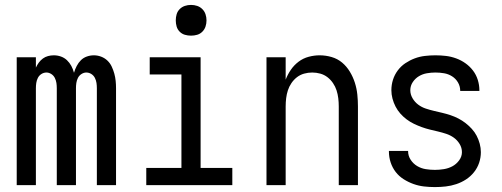

<svg xmlns="http://www.w3.org/2000/svg" viewBox="-20 -753 2040 781"><path d="M48 0V-520H126V-478Q131 -489 138 -498.5Q145 -508 154.5 -515Q164 -522 175.5 -525Q187 -528 199 -528Q214 -528 228 -523Q242 -518 252.5 -508Q263 -498 270 -485Q277 -472 281 -457Q285 -471 292 -484.5Q299 -498 309 -508Q319 -518 333 -523Q347 -528 362 -528Q377 -528 391.5 -522.5Q406 -517 417 -506.5Q428 -496 434.5 -482Q441 -468 445 -453.5Q449 -439 450.5 -424Q452 -409 452 -394V0H374V-394Q374 -405 372.5 -415.5Q371 -426 366 -436Q361 -446 351.5 -452Q342 -458 331 -458Q321 -458 311.5 -452Q302 -446 297 -436Q292 -426 290.5 -415.5Q289 -405 289 -394V0H211V-394Q211 -405 209.5 -415.5Q208 -426 203 -436Q198 -446 188.5 -452Q179 -458 169 -458Q158 -458 148.5 -452Q139 -446 134 -436Q129 -426 127.5 -415.5Q126 -405 126 -394V0Z M575 0V-70H718V-450H589V-520H796V-70H925V0ZM757 -608Q744 -608 732 -611.5Q720 -615 711 -624Q702 -633 698.5 -645Q695 -657 695 -670Q695 -683 698.5 -695Q702 -707 711 -716Q720 -725 732 -729Q744 -733 757 -733Q770 -733 782 -729Q794 -725 803 -716Q812 -707 816 -695Q820 -683 820 -670Q820 -657 816 -645Q812 -633 803 -624Q794 -615 782 -611.5Q770 -608 757 -608Z M1064 0V-520H1142V-429Q1150 -450 1163 -469Q1176 -488 1194.5 -502Q1213 -516 1235.5 -522Q1258 -528 1280 -528Q1305 -528 1329 -521Q1353 -514 1371.5 -498.5Q1390 -483 1403 -461.5Q1416 -440 1423.5 -416.5Q1431 -393 1433.5 -368.5Q1436 -344 1436 -320V0H1358V-320Q1358 -337 1356 -353.5Q1354 -370 1349 -385.5Q1344 -401 1334.5 -415Q1325 -429 1312 -439Q1299 -449 1283 -453.5Q1267 -458 1250 -458Q1233 -458 1217 -453.5Q1201 -449 1188 -439Q1175 -429 1165.5 -415Q1156 -401 1151 -385.5Q1146 -370 1144 -353.5Q1142 -337 1142 -320V0Z M1749 8Q1727 8 1705 5.5Q1683 3 1662 -4.5Q1641 -12 1622 -24Q1603 -36 1589.5 -53.5Q1576 -71 1569 -92.5Q1562 -114 1562 -136V-139H1640V-138Q1640 -119 1650.5 -103Q1661 -87 1677 -77.5Q1693 -68 1711.5 -65Q1730 -62 1749 -62Q1767 -62 1785.5 -65Q1804 -68 1820 -76.5Q1836 -85 1847.5 -100.5Q1859 -116 1859 -134Q1859 -152 1849.5 -167.5Q1840 -183 1826 -193Q1812 -203 1795.5 -208.5Q1779 -214 1762 -218Q1745 -222 1728.5 -226Q1712 -230 1695.5 -236Q1679 -242 1663.5 -249.5Q1648 -257 1634 -267.5Q1620 -278 1608.5 -291Q1597 -304 1589 -319.5Q1581 -335 1576.5 -352Q1572 -369 1572 -386Q1572 -408 1578.5 -428.5Q1585 -449 1598 -466.5Q1611 -484 1629 -496Q1647 -508 1667 -515.5Q1687 -523 1708.5 -525.5Q1730 -528 1751 -528Q1773 -528 1794 -525.5Q1815 -523 1835.5 -515.5Q1856 -508 1873.5 -495.5Q1891 -483 1904 -466Q1917 -449 1923.5 -428Q1930 -407 1930 -386V-383H1852V-384Q1852 -402 1843 -417.5Q1834 -433 1819 -442.5Q1804 -452 1786.5 -455Q1769 -458 1751 -458Q1734 -458 1716.5 -455Q1699 -452 1684 -443Q1669 -434 1659 -419Q1649 -404 1649 -386Q1649 -369 1658 -353.5Q1667 -338 1681 -327.5Q1695 -317 1711.5 -311.5Q1728 -306 1745 -302Q1762 -298 1779 -294Q1796 -290 1812.5 -284.5Q1829 -279 1844.5 -271Q1860 -263 1873.5 -252.5Q1887 -242 1899 -229Q1911 -216 1919 -200.5Q1927 -185 1931.5 -168Q1936 -151 1936 -134Q1936 -112 1929 -91Q1922 -70 1908 -52.5Q1894 -35 1875.5 -23Q1857 -11 1836 -4Q1815 3 1793 5.5Q1771 8 1749 8Z"/></svg>

Font: Iosevka Algr
Style: Regular
Weight: 400
Monospace: yes
Designer: Belleve Invis
Foundry: Belleve Invis
Version: Version 26.0.2; ttfautohint (v1.8.3)